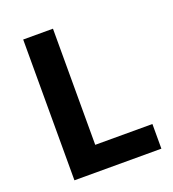

<svg xmlns="http://www.w3.org/2000/svg" viewBox="-131 -815 826 915"><g transform="rotate(-20 282.5 -357.0)"><path d="M90 0V-714H241V-125H531V0Z"/></g></svg>

Font: Noto Sans Tai Tham
Style: Regular
Weight: 400
Designer: Monotype Design Team 2013. Revised by David WIlliams 2020
Foundry: Monotype Imaging Inc.
Version: Version 2.002